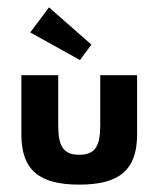

<svg xmlns="http://www.w3.org/2000/svg" viewBox="-20 -493 430 521"><path d="M38 -289V-128C38 -31 87 8 195 8C303 8 352 -31 352 -128V-289H252V-152C252 -95 237 -73 195 -73C153 -73 138 -95 138 -152V-289ZM113 -473 62 -405 197 -330 228 -372Z"/></svg>

Font: Hussar Tani
Style: Bold
Weight: 700
Foundry: Cannot Into Space Fonts
Version: Version 0.92